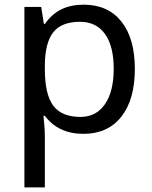

<svg xmlns="http://www.w3.org/2000/svg" viewBox="-20 -566 655 826"><path d="M338.9 9.8Q231 9.8 172.9 -67.9H167L168.9 -47.9Q172.9 -9.8 172.9 20V240.2H85V-536.1H157.2L168.9 -462.9H172.9Q204.1 -506.8 245.1 -526.4Q286.1 -545.9 339.8 -545.9Q444.3 -545.9 502.2 -473.4Q560.1 -400.9 560.1 -269Q560.1 -137.7 502 -64Q443.8 9.8 338.9 9.8ZM324.2 -472.2Q244.6 -472.2 209.2 -427.2Q173.8 -382.3 172.9 -286.1V-269Q172.9 -160.2 209 -111.6Q245.1 -63 326.2 -63Q393.6 -63 431.4 -117.7Q469.2 -172.4 469.2 -270Q469.2 -368.2 431.4 -420.2Q393.6 -472.2 324.2 -472.2Z"/></svg>

Font: Noto Sans Malayalam
Style: Regular
Weight: 400
Designer: Monotype Design team
Foundry: Monotype Imaging Inc.
Version: Version 1.02